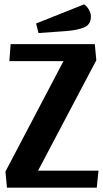

<svg xmlns="http://www.w3.org/2000/svg" viewBox="-20 -863 475 883"><path d="M433 -78 425 0H12L5 -74L272 -582H23L29 -660H416L423 -586L155 -78ZM398 -787Q398 -750 367 -737Q336 -724 283 -720L157 -711L146 -755L367 -843Q381 -833 389.5 -817.5Q398 -802 398 -787Z"/></svg>

Font: Sansita Medium
Style: Regular
Weight: 500
Designer: Pablo Cosgaya
Foundry: Omnibus-Type
Version: Version 1.006